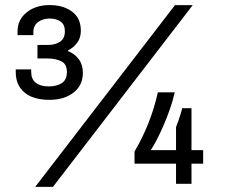

<svg xmlns="http://www.w3.org/2000/svg" viewBox="-20 -718 885 750"><path d="M117.5 12 663.5 -698H732.8L186.8 12ZM173.9 -328Q109 -328 75.3 -356.9Q41.5 -385.7 41.5 -436.7V-447H101.9V-436.1Q101.9 -409 119.8 -394.8Q137.7 -380.5 169.6 -380.5Q202.2 -380.5 221.8 -393.6Q241.3 -406.6 241.3 -436.6Q241.3 -468.3 218.9 -478.9Q196.4 -489.5 167.9 -489.5H126.3V-542.6H169.9Q195.4 -542.6 214.4 -555Q233.4 -567.3 233.4 -595.8Q233.4 -622.1 216.6 -633.9Q199.8 -645.6 174.2 -645.6Q147.8 -645.6 129.1 -632.2Q110.3 -618.7 110.3 -592.6V-580.8H48.5V-594.8Q48.5 -641.3 84.2 -669.7Q119.9 -698.2 173.2 -698.2Q227.3 -698.2 261.6 -672.6Q295.8 -647.1 295.8 -598Q295.8 -570 281.5 -550.9Q267.2 -531.7 245.5 -521.1V-518.5Q272.2 -508 287.9 -486.5Q303.7 -465 303.7 -433.5Q303.7 -384.5 267 -356.2Q230.3 -328 173.9 -328ZM667.6 0V-78.6H505.5V-126.2Q536.3 -178.2 559.2 -235.5Q582.1 -292.7 596.7 -357.2H662.6Q655.1 -323.9 643.1 -289.9Q631.1 -256 617.5 -225.1Q604 -194.1 591.2 -169.9Q578.4 -145.6 568.8 -131.6H667.6V-221.4Q672.2 -232.5 676.4 -245Q680.5 -257.5 684.7 -270.1Q688.8 -282.6 691.5 -295.4H728V-131.6H773.6V-78.6H728V0Z"/></svg>

Font: Archivo Variable SemiBold
Style: Regular
Weight: 600
Designer: Hector Gatti
Foundry: Omnibus-Type
Version: Version 2.001